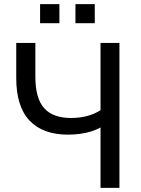

<svg xmlns="http://www.w3.org/2000/svg" viewBox="-20 -914 688 934"><path d="M469 0V-294Q450 -283 424.5 -275Q399 -267 370 -263Q341 -259 312 -259Q188 -259 123.5 -327.5Q59 -396 59 -535V-705H152V-541Q152 -435 195 -387.5Q238 -340 326 -340Q364 -340 401 -349Q438 -358 469 -378V-705H561V0ZM347 -801V-894H441V-801ZM175 -801V-894H269V-801Z"/></svg>

Font: Nunito Sans 10pt SemiCondensed Medium
Style: Regular
Weight: 500
Width: 4
Designer: Vernon Adams
Foundry: Vernon Adams
Version: Version 3.101;gftools[0.9.27]